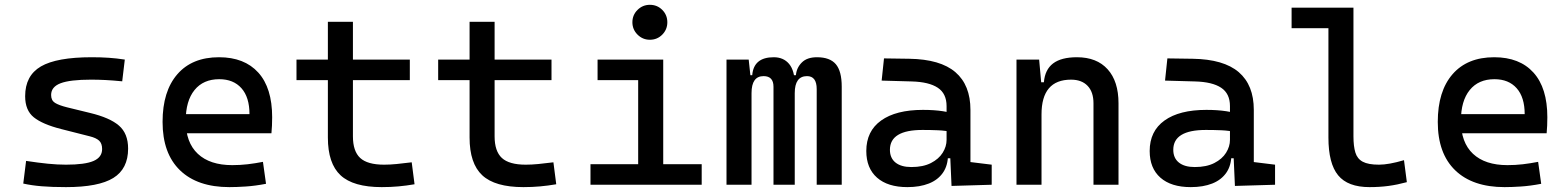

<svg xmlns="http://www.w3.org/2000/svg" viewBox="-20 -764 6485 794"><path d="M252.9 9.8Q194.3 9.8 152.6 6.3Q110.8 2.9 76.2 -4.9L87.9 -98.6Q139.2 -90.8 178.5 -86.9Q217.8 -83 252.9 -83Q331.5 -83 366.9 -98.4Q402.3 -113.8 402.3 -147.5Q402.3 -170.9 389.9 -182.4Q377.4 -193.8 351.6 -200.2L232.4 -230.5Q155.8 -250 119.9 -278.8Q84 -307.6 84 -366.2Q84 -451.2 149.2 -489.3Q214.4 -527.3 359.4 -527.3Q397 -527.3 429.4 -525.1Q461.9 -522.9 496.1 -517.6L485.4 -427.7Q445.8 -431.6 415.5 -433.1Q385.3 -434.6 356.4 -434.6Q269.5 -434.6 230.5 -419.7Q191.4 -404.8 191.4 -371.1Q191.4 -348.6 207.5 -338.6Q223.6 -328.6 256.8 -320.3L352.5 -296.9Q434.1 -277.3 471.9 -244.6Q509.8 -211.9 509.8 -149.4Q509.8 -65.9 448.7 -28.1Q387.7 9.8 252.9 9.8Z M928.7 9.8Q796.4 9.8 724.4 -59.8Q652.3 -129.4 652.3 -259.8Q652.3 -386.7 713.4 -457Q774.4 -527.3 885.7 -527.3Q990.7 -527.3 1048.1 -463.9Q1105.5 -400.4 1105.5 -279.3Q1105.5 -243.7 1102.5 -212.9H739.3V-292H1011.7Q1011.7 -361.8 978.5 -399.2Q945.3 -436.5 886.7 -436.5Q820.8 -436.5 784.4 -391.6Q748 -346.7 748 -264.6Q748 -174.8 798.1 -127.9Q848.1 -81.1 940.4 -81.1Q972.7 -81.1 1003.9 -84.7Q1035.2 -88.4 1067.4 -94.7L1080.1 -3.9Q1034.2 4.9 996.1 7.3Q958 9.8 928.7 9.8Z M1558.6 9.8Q1440.9 9.8 1388.4 -39.1Q1335.9 -87.9 1335.9 -195.3V-283.2H1439.5V-200.2Q1439.5 -138.7 1469.5 -110.8Q1499.5 -83 1568.4 -83Q1592.8 -83 1620.1 -85.7Q1647.5 -88.4 1682.6 -92.8L1694.3 -2Q1660.2 3.9 1627.7 6.8Q1595.2 9.8 1558.6 9.8ZM1335.9 -244.1V-673.8H1439.5V-244.1ZM1206.1 -432.6V-517.6H1674.8V-432.6Z M2144.5 9.8Q2026.9 9.8 1974.4 -39.1Q1921.9 -87.9 1921.9 -195.3V-283.2H2025.4V-200.2Q2025.4 -138.7 2055.4 -110.8Q2085.4 -83 2154.3 -83Q2178.7 -83 2206.1 -85.7Q2233.4 -88.4 2268.6 -92.8L2280.3 -2Q2246.1 3.9 2213.6 6.8Q2181.2 9.8 2144.5 9.8ZM1921.9 -244.1V-673.8H2025.4V-244.1ZM1792 -432.6V-517.6H2260.7V-432.6Z M2619.1 0V-488.3H2722.7V0ZM2421.9 0V-85H2628.9V0ZM2712.9 0V-85H2881.8V0ZM2451.2 -432.6V-517.6H2722.7V-432.6ZM2667.5 -599.6Q2637.7 -599.6 2616.5 -620.8Q2595.2 -642.1 2595.2 -671.9Q2595.2 -702.1 2616.5 -723.1Q2637.7 -744.1 2667.5 -744.1Q2697.8 -744.1 2718.8 -723.1Q2739.7 -702.1 2739.7 -671.9Q2739.7 -642.1 2718.8 -620.8Q2697.8 -599.6 2667.5 -599.6Z M3357.4 0V-395.5Q3357.4 -449.2 3317.4 -449.2Q3266.6 -449.2 3266.6 -378.9L3231.4 -453.1H3271.5Q3273.9 -483.4 3295.7 -505.4Q3317.4 -527.3 3358.4 -527.3Q3412.1 -527.3 3436.5 -498.5Q3460.9 -469.7 3460.9 -405.3V0ZM2984.4 0V-517.6H3076.2L3087.9 -408.2V0ZM3178.7 0V-405.3Q3178.7 -449.2 3137.7 -449.2Q3087.9 -449.2 3087.9 -378.9L3057.6 -453.1H3090.8Q3096.7 -527.3 3179.7 -527.3Q3220.2 -527.3 3243.4 -499.5Q3266.6 -471.7 3266.6 -415V0Z M3915 4.9 3908.2 -148.4 3894.5 -191.4V-325.2Q3894.5 -377 3858.2 -401.1Q3821.8 -425.3 3750 -427.2L3626 -430.7L3635.7 -522.5L3740.2 -521Q3868.7 -519 3930.9 -465.6Q3993.2 -412.1 3993.2 -309.6V-93.8L4081.1 -83V0ZM3732.4 9.8Q3651.4 9.8 3606.9 -29.3Q3562.5 -68.4 3562.5 -139.6Q3562.5 -221.7 3623.8 -265.6Q3685.1 -309.6 3796.9 -309.6Q3843.3 -309.6 3879.6 -304Q3916 -298.3 3944.3 -287.1L3922.9 -216.8Q3890.1 -224.1 3858.9 -225.3Q3827.6 -226.6 3794.9 -226.6Q3660.2 -226.6 3660.2 -144.5Q3660.2 -110.4 3683.3 -91.8Q3706.5 -73.2 3749 -73.2Q3797.4 -73.2 3829.8 -89.8Q3862.3 -106.4 3878.4 -132.3Q3894.5 -158.2 3894.5 -185.5V-242.2L3924.8 -109.4H3883.8L3900.4 -125Q3900.4 -80.1 3879.6 -50Q3858.9 -20 3821.3 -5.1Q3783.7 9.8 3732.4 9.8Z M4502 0V-336.9Q4502 -383.8 4477.5 -409.2Q4453.1 -434.6 4409.2 -434.6Q4287.1 -434.6 4287.1 -291L4256.8 -423.8H4296.9Q4301.3 -476.1 4335 -501.7Q4368.7 -527.3 4433.6 -527.3Q4515.6 -527.3 4560.5 -477.5Q4605.5 -427.7 4605.5 -336.9V0ZM4183.6 0V-517.6H4277.3L4287.1 -408.2V0Z M5086.9 4.9 5080.1 -148.4 5066.4 -191.4V-325.2Q5066.4 -377 5030 -401.1Q4993.7 -425.3 4921.9 -427.2L4797.9 -430.7L4807.6 -522.5L4912.1 -521Q5040.5 -519 5102.8 -465.6Q5165 -412.1 5165 -309.6V-93.8L5252.9 -83V0ZM4904.3 9.8Q4823.2 9.8 4778.8 -29.3Q4734.4 -68.4 4734.4 -139.6Q4734.4 -221.7 4795.7 -265.6Q4856.9 -309.6 4968.8 -309.6Q5015.1 -309.6 5051.5 -304Q5087.9 -298.3 5116.2 -287.1L5094.7 -216.8Q5062 -224.1 5030.8 -225.3Q4999.5 -226.6 4966.8 -226.6Q4832 -226.6 4832 -144.5Q4832 -110.4 4855.2 -91.8Q4878.4 -73.2 4920.9 -73.2Q4969.2 -73.2 5001.7 -89.8Q5034.2 -106.4 5050.3 -132.3Q5066.4 -158.2 5066.4 -185.5V-242.2L5096.7 -109.4H5055.7L5072.3 -125Q5072.3 -80.1 5051.5 -50Q5030.8 -20 4993.2 -5.1Q4955.6 9.8 4904.3 9.8Z M5643.6 9.8Q5553.7 9.8 5513.7 -39.1Q5473.6 -87.9 5473.6 -195.3V-732.4H5577.1V-200.2Q5577.1 -159.2 5585 -133.3Q5592.8 -107.4 5615.5 -95.2Q5638.2 -83 5682.6 -83Q5723.1 -83 5786.1 -101.6L5797.9 -10.7Q5758.3 0 5721.9 4.9Q5685.5 9.8 5643.6 9.8ZM5321.3 -647.5V-732.4H5482.4V-647.5Z M6202.1 9.8Q6069.8 9.8 5997.8 -59.8Q5925.8 -129.4 5925.8 -259.8Q5925.8 -386.7 5986.8 -457Q6047.9 -527.3 6159.2 -527.3Q6264.2 -527.3 6321.5 -463.9Q6378.9 -400.4 6378.9 -279.3Q6378.9 -243.7 6376 -212.9H6012.7V-292H6285.2Q6285.2 -361.8 6252 -399.2Q6218.8 -436.5 6160.2 -436.5Q6094.2 -436.5 6057.9 -391.6Q6021.5 -346.7 6021.5 -264.6Q6021.5 -174.8 6071.5 -127.9Q6121.6 -81.1 6213.9 -81.1Q6246.1 -81.1 6277.3 -84.7Q6308.6 -88.4 6340.8 -94.7L6353.5 -3.9Q6307.6 4.9 6269.5 7.3Q6231.4 9.8 6202.1 9.8Z"/></svg>

Font: Cascadia Mono
Style: Regular
Weight: 400
Monospace: yes
Designer: Aaron Bell
Foundry: Saja Typeworks
Version: Version 2102.003